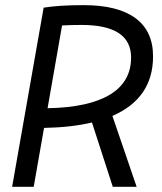

<svg xmlns="http://www.w3.org/2000/svg" viewBox="-20 -723 626 743"><path d="M26.9 0 148.9 -693.4Q209 -703.1 303.7 -703.1Q436 -703.1 504.2 -652.8Q572.3 -602.5 572.3 -504.9Q572.3 -342.8 415 -274.4L508.8 0H416.5L335.9 -249Q255.9 -230 150.4 -228L110.4 0ZM164.1 -304.2Q323.2 -307.1 405.3 -356.7Q487.3 -406.2 487.3 -500.5Q487.3 -626.5 295.4 -626.5Q255.4 -626.5 220.2 -624.5Z"/></svg>

Font: Cascadia Code NF SemiLight
Style: Italic
Weight: 350
Italic angle: -10°
Monospace: yes
Designer: Aaron Bell
Foundry: Saja Typeworks
Version: Version 2404.023; ttfautohint (v1.8.4)